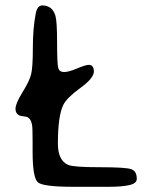

<svg xmlns="http://www.w3.org/2000/svg" viewBox="-20 -698 569 719"><path d="M312 -455.1Q331.5 -455.1 331.5 -430.2Q331.5 -405.3 281 -368.7Q230.5 -332 217.3 -305.7Q196.8 -264.6 196.8 -160.2Q196.8 -97.7 234.9 -80.6Q254.4 -71.8 353.5 -71.8Q452.6 -71.8 472.4 -64.2Q492.2 -56.6 492.2 -28.3Q492.2 -11.2 464.6 -4.9Q437 1.5 387.7 1.5H253.9Q142.6 1.5 122.3 -14.9Q102.1 -31.2 102.1 -129.4V-167.5Q101.6 -179.7 101.6 -208Q101.6 -254.9 78.6 -260.7Q58.6 -263.7 56.6 -264.2Q38.1 -270.5 38.1 -290.5Q38.1 -310.5 64 -352.1Q89.8 -393.6 96.4 -419.2Q103 -444.8 103 -518.1Q103 -591.3 113.8 -647.5Q119.6 -677.7 138.2 -677.7Q175.8 -677.7 187.5 -639.2Q193.8 -618.2 193.8 -536.9Q193.8 -455.6 198.5 -441.9Q203.1 -428.2 220 -428.2Q236.8 -428.2 268.8 -441.7Q300.8 -455.1 312 -455.1Z"/></svg>

Font: Averia Sans Libre Light
Style: Regular
Weight: 300
Version: Version 1.002